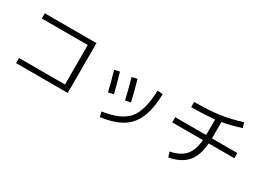

<svg xmlns="http://www.w3.org/2000/svg" viewBox="-27 -1484 3054 2250"><g transform="rotate(30 1500.0 -358.5)"><path d="M147.5 -697.3H846.7V-23.4H147.5V-92.8H769.5V-627H147.5Z M1818.4 -568.4Q1812.5 -367.2 1760.3 -244.6Q1708 -122.1 1601.6 -56.6Q1495.1 8.8 1314.5 34.2L1298.8 -33.2Q1543.9 -69.3 1640.6 -184.6Q1737.3 -299.8 1745.1 -572.3ZM1181.6 -530.3 1252 -545.9Q1283.2 -440.4 1324.2 -280.3L1252.9 -263.7Q1218.8 -403.3 1181.6 -530.3ZM1401.4 -558.6 1472.7 -575.2Q1512.7 -436.5 1544.9 -297.9L1472.7 -282.2Q1439.5 -425.8 1401.4 -558.6Z M2080.1 -336.9V-407.2H2498V-422.9V-618.2Q2362.3 -603.5 2182.6 -602.5V-672.9Q2380.9 -672.9 2522 -692.9Q2663.1 -712.9 2807.6 -759.8L2830.1 -692.4Q2693.4 -648.4 2577.1 -628.9V-422.9V-407.2H2919.9V-336.9H2573.2Q2559.6 -165 2481.9 -76.7Q2404.3 11.7 2245.1 43L2223.6 -25.4Q2357.4 -52.7 2419.9 -124Q2482.4 -195.3 2495.1 -336.9Z"/></g></svg>

Font: Mgen+ 1c regular
Style: Regular
Weight: 400
Designer: [Source Han Sans]
Ryoko NISHIZUKA  (kana & ideographs); Paul D. Hunt (Latin, Greek & Cyrillic); Wenlong ZHANG  (bopomofo
Version: Version 1.059.20150602